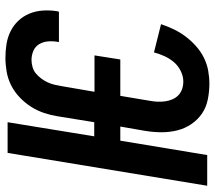

<svg xmlns="http://www.w3.org/2000/svg" viewBox="-62 -721 791 707"><g transform="rotate(-90 333.5 -367.5)"><path d="M379 8Q349 8 320 2Q291 -4 268.5 -19.5Q246 -35 230 -58.5Q214 -82 207 -110Q200 -138 200 -167.5Q200 -197 205 -228L221 -320H169L116 0H3L124 -735H237L185 -416H237L259 -552Q263 -577 271.5 -602Q280 -627 294.5 -649.5Q309 -672 329 -691Q349 -710 373 -722Q397 -734 423 -738.5Q449 -743 474 -743Q500 -743 525 -739Q550 -735 572 -724Q594 -713 610.5 -695.5Q627 -678 636.5 -655.5Q646 -633 648 -607Q650 -581 646 -555L644 -546H532L533 -551Q536 -569 534.5 -586.5Q533 -604 524.5 -618.5Q516 -633 500 -640Q484 -647 466 -647Q453 -647 439.5 -643Q426 -639 416 -630.5Q406 -622 397.5 -610.5Q389 -599 383.5 -587Q378 -575 375 -562Q372 -549 370 -537L349 -415H483L468 -320H334L316 -212Q313 -197 312.5 -182.5Q312 -168 314 -154Q316 -140 321.5 -127.5Q327 -115 336.5 -106Q346 -97 359 -92.5Q372 -88 387 -88Q406 -88 425.5 -97.5Q445 -107 458.5 -123Q472 -139 480.5 -158Q489 -177 494 -196L598 -170Q590 -146 579 -123Q568 -100 552.5 -79.5Q537 -59 517.5 -41.5Q498 -24 475 -12.5Q452 -1 427.5 3.5Q403 8 379 8Z"/></g></svg>

Font: Iosevka Custom
Style: Bold Italic
Weight: 700
Italic angle: -9°
Designer: Belleve Invis
Foundry: Belleve Invis
Version: Version 30.3.1; ttfautohint (v1.8.3)